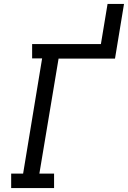

<svg xmlns="http://www.w3.org/2000/svg" viewBox="-20 -960 653 980"><path d="M37 0V-74H98L195 -662H144V-735H495L529 -940H613L567 -661H279L181 -74H256V0Z"/></svg>

Font: Iosevka Slab Extended
Style: Italic
Weight: 400
Width: 7
Italic angle: -9°
Monospace: yes
Designer: Belleve Invis
Foundry: Belleve Invis
Version: Version 11.1.0; ttfautohint (v1.8.3)